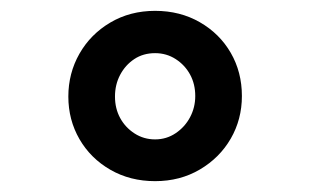

<svg xmlns="http://www.w3.org/2000/svg" viewBox="-20 -731 572 354"><path d="M266 -397Q220 -397 183.5 -418Q147 -439 126.5 -474.5Q106 -510 106 -553Q106 -596 126.5 -632Q147 -668 183.5 -689.5Q220 -711 266 -711Q312 -711 348.5 -690Q385 -669 405.5 -633.5Q426 -598 426 -554Q426 -511 405.5 -475.5Q385 -440 348.5 -418.5Q312 -397 266 -397ZM266 -474Q287 -474 304 -485.5Q321 -497 330.5 -515Q340 -533 340 -554Q340 -576 330.5 -593.5Q321 -611 304 -622Q287 -633 266 -633Q244 -633 227.5 -622Q211 -611 201.5 -593Q192 -575 192 -553Q192 -531 201.5 -513.5Q211 -496 228 -485Q245 -474 266 -474Z"/></svg>

Font: Lexend Giga Medium
Style: Regular
Weight: 500
Designer: Bonnie Shaver-Troup, Thomas Jockin
Foundry: Lexend
Version: Version 1.007